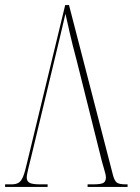

<svg xmlns="http://www.w3.org/2000/svg" viewBox="-22 -734 550 754"><path d="M280 -493Q261 -564 252 -604.5Q243 -645 235 -680Q229 -655 223 -628.5Q217 -602 205 -553L101 -120Q96 -100 89.5 -73.5Q83 -47 83 -36Q83 -23 93.5 -16.5Q104 -10 136 -10H165V0H-2V-10H23Q40 -10 50.5 -16Q61 -22 68.5 -40Q76 -58 84 -94L234 -714H249L422 -45Q428 -23 437.5 -16.5Q447 -10 472 -10H479V0H322V-10H342Q375 -10 384.5 -16Q394 -22 394 -38Q394 -46 388.5 -64Q383 -82 378 -101Z"/></svg>

Font: Noto Serif Display ExtraCondensed Thin
Style: Regular
Weight: 100
Width: 2
Designer: Monotype Design Team
Foundry: Monotype Imaging Inc.
Version: Version 2.009